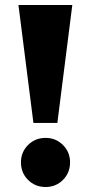

<svg xmlns="http://www.w3.org/2000/svg" viewBox="-20 -750 364 770"><path d="M163 -197Q204 -197 232.5 -168.5Q261 -140 261 -99Q261 -57 232.5 -28.5Q204 0 163 0Q121 0 92.5 -28.5Q64 -57 64 -99Q64 -140 92.5 -168.5Q121 -197 163 -197ZM54 -730H270L210 -257H114Z"/></svg>

Font: Afrihost Sans Black
Style: Regular
Weight: 900
Foundry: https://www.afrihost.com
Version: Version 1.000